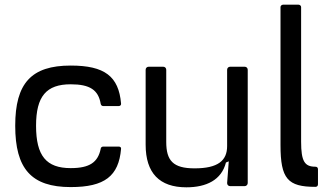

<svg xmlns="http://www.w3.org/2000/svg" viewBox="-20 -795 1418 820"><path d="M282 4C427 4 487 -43 497 -159C498 -165 494 -169 487 -169H421C415 -169 410 -165 410 -159C398 -102 363 -77 282 -77C178 -77 134 -129 134 -258C134 -384 178 -435 282 -435C365 -435 400 -410 410 -352C411 -346 415 -342 421 -342H487C494 -342 498 -347 497 -353C487 -469 427 -515 282 -515C114 -515 45 -440 45 -258C45 -74 114 4 282 4Z M1038 -13V-497C1038 -505 1032 -510 1025 -510H963C956 -510 950 -505 950 -497V-171C950 -109 911 -76 811 -76C719 -76 690 -109 690 -189V-497C690 -505 684 -510 677 -510H615C608 -510 602 -505 602 -497V-177C602 -56 661 5 776 5C861 5 926 -26 945 -101L950 -103L957 -106L950 -13C950 -5 956 0 963 0H1025C1032 0 1038 -6 1038 -13Z M1178 -765V-175C1178 -31 1209 3 1327 3C1334 3 1338 -1 1338 -8V-72C1338 -79 1334 -83 1327 -83C1281 -83 1266 -106 1266 -190V-765C1266 -770 1261 -775 1255 -775H1189C1183 -775 1178 -770 1178 -765Z"/></svg>

Font: Aldone Medium
Style: Regular
Weight: 500
Designer: Pietro Gregorini
Version: Version 1.500;FEAKit 1.0